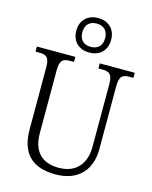

<svg xmlns="http://www.w3.org/2000/svg" viewBox="-142 -1070 927 1171"><g transform="rotate(15 322.0 -484.5)"><path d="M330 -761C392 -761 440 -799 440 -870C440 -941 392 -979 330 -979C269 -979 220 -941 220 -870C220 -799 269 -761 330 -761ZM330 -797C290 -797 258 -819 258 -870C258 -922 290 -944 330 -944C370 -944 402 -922 402 -870C402 -819 370 -797 330 -797ZM323 10C469 10 543 -79 543 -208V-603C543 -672 564 -682 610 -682H631V-714H410V-682H433C478 -682 499 -672 499 -605V-209C499 -113 448 -34 332 -34C233 -34 167 -85 167 -210V-603C167 -672 188 -682 234 -682H256V-714H13V-682H34C80 -682 101 -672 101 -606V-215C101 -53 187 10 323 10Z"/></g></svg>

Font: Noto Serif Myanmar SemiCondensed Light
Style: Regular
Weight: 300
Width: 4
Designer: Ben Mitchell and the Monotype Design Team
Foundry: Monotype Imaging Inc.
Version: Version 2.106